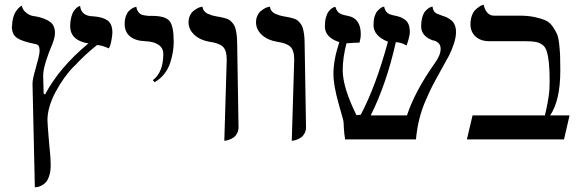

<svg xmlns="http://www.w3.org/2000/svg" viewBox="-20 -588 2440 810"><path d="M180.2 -81.1Q180.2 -66.4 187 13.2Q193.8 73.2 193.8 110.8Q193.8 135.7 187.5 154.3Q181.2 172.9 172.9 181.6Q164.6 190.4 153.6 195.6Q142.6 200.7 137 201.4Q131.3 202.1 127 202.1L117.2 -232.9V-235.8Q117.2 -254.9 130.9 -300.8Q132.3 -307.6 136 -320.3Q139.6 -333 141.6 -340.6Q143.6 -348.1 145.3 -357.9Q147 -367.7 147 -375Q147 -388.7 142.8 -394.8Q138.7 -400.9 126 -402.8Q75.7 -413.1 54.7 -426Q33.7 -439 30.8 -464.8Q28.8 -471.7 30.8 -479Q31.2 -498 35.6 -513.7Q40 -529.3 46.1 -538.3Q52.2 -547.4 57.9 -553.5Q63.5 -559.6 67.4 -561.5L71.8 -564Q75.7 -545.4 91.6 -533.4Q107.4 -521.5 123 -520Q130.9 -518.1 134.8 -518.1Q170.4 -510.7 191.2 -495.8Q211.9 -481 211.9 -448.2Q211.9 -424.3 190.9 -377.9Q190.4 -377 186.5 -366.2Q182.6 -355.5 181.9 -353.3Q181.2 -351.1 177.7 -341.3Q174.3 -331.5 173.3 -328.1Q172.4 -324.7 169.9 -316.2Q167.5 -307.6 166.5 -303Q165.5 -298.3 164.3 -291.5Q163.1 -284.7 162.6 -278.8Q162.1 -272.9 162.1 -267.1L164.1 -193.8L169.9 -189Q230.5 -303.7 353 -404.8Q275.9 -417 275.9 -479Q276.4 -500.5 281 -517.1Q285.6 -533.7 291.7 -542Q297.9 -550.3 303.7 -555.4Q309.6 -560.5 313.5 -561.5L317.9 -563Q321.8 -525.9 360.8 -520Q363.3 -520 367.7 -519.5Q372.1 -519 374 -519Q412.1 -516.6 433.1 -502.2Q454.1 -487.8 454.1 -450.2Q454.1 -439 449.7 -415.8Q445.3 -392.6 439 -383.8Q408.2 -397.9 389.2 -397.9Q337.4 -356.9 293.9 -309.1V-310.1Q249.5 -265.6 214.8 -200.7Q180.2 -135.7 180.2 -81.1Z M631.8 -241.2 625 -250Q668.9 -283.2 668.9 -360.8Q668.9 -384.8 649.2 -398.7Q629.4 -412.6 593.8 -414.1Q551.8 -415.5 528.8 -434.3Q505.9 -453.1 505.9 -486.8Q505.9 -505.4 511 -519.8Q516.1 -534.2 523.4 -541.3Q530.8 -548.3 537.8 -552.7Q544.9 -557.1 550.3 -558.1L555.2 -559.1Q556.6 -548.3 561.5 -540.5Q566.4 -532.7 572 -529.1Q577.6 -525.4 587.9 -523.4Q598.1 -521.5 604.2 -521.2Q610.4 -521 622.1 -521Q676.8 -521 694.8 -499.8Q712.9 -478.5 712.9 -411.1Q712.9 -392.1 709.7 -371.3Q706.5 -350.6 698.7 -325Q690.9 -299.3 673.6 -276.9Q656.2 -254.4 631.8 -241.2Z M926.3 5.9 936.5 -335.9Q936.5 -376.5 919.7 -391.6Q902.8 -406.7 862.3 -412.1Q823.7 -418.9 799.6 -441.4Q775.4 -463.9 775.4 -494.1Q775.4 -509.8 781.5 -522.5Q787.6 -535.2 795.9 -541.7Q804.2 -548.3 812.7 -553Q821.3 -557.6 827.6 -558.6L833.5 -560.1Q835.4 -549.3 841.6 -541.5Q847.7 -533.7 858.2 -529.3Q868.7 -524.9 875 -522.9Q881.3 -521 892.6 -519Q907.2 -516.6 915.3 -514.9Q923.3 -513.2 934.3 -509.8Q945.3 -506.3 950.9 -501.5Q956.5 -496.6 963.1 -488.5Q969.7 -480.5 972.9 -469.2Q976.1 -458 978.3 -442.1Q980.5 -426.3 980.5 -405.8Q981 -370.6 983.4 -227.8Q985.8 -85 986.3 -51.8Q986.3 -36.6 980.2 -25.4Q974.1 -14.2 966.1 -8.5Q958 -2.9 948.5 0.7Q939 4.4 933.8 5.1Q928.7 5.9 926.3 5.9Z M1210.9 5.9 1221.2 -335.9Q1221.2 -376.5 1204.3 -391.6Q1187.5 -406.7 1147 -412.1Q1108.4 -418.9 1084.2 -441.4Q1060.1 -463.9 1060.1 -494.1Q1060.1 -509.8 1066.2 -522.5Q1072.3 -535.2 1080.6 -541.7Q1088.9 -548.3 1097.4 -553Q1106 -557.6 1112.3 -558.6L1118.2 -560.1Q1120.1 -549.3 1126.2 -541.5Q1132.3 -533.7 1142.8 -529.3Q1153.3 -524.9 1159.7 -522.9Q1166 -521 1177.2 -519Q1191.9 -516.6 1200 -514.9Q1208 -513.2 1219 -509.8Q1230 -506.3 1235.6 -501.5Q1241.2 -496.6 1247.8 -488.5Q1254.4 -480.5 1257.6 -469.2Q1260.7 -458 1262.9 -442.1Q1265.1 -426.3 1265.1 -405.8Q1265.6 -370.6 1268.1 -227.8Q1270.5 -85 1271 -51.8Q1271 -36.6 1264.9 -25.4Q1258.8 -14.2 1250.7 -8.5Q1242.7 -2.9 1233.2 0.7Q1223.6 4.4 1218.5 5.1Q1213.4 5.9 1210.9 5.9Z M1903.8 -452.1Q1903.8 -429.7 1894 -401.1Q1884.3 -372.6 1873.5 -352.1Q1862.8 -331.5 1840.8 -293Q1818.8 -253.9 1806.6 -230.5Q1794.4 -207 1776.9 -167Q1759.3 -127 1749 -85.7Q1738.8 -44.4 1734.9 0H1436Q1432.1 -22.9 1430.7 -46.9Q1430.7 -70.8 1426.8 -85.9Q1423.3 -99.6 1408.7 -149.9Q1386.7 -228 1386.7 -275.9Q1386.7 -336.4 1411.6 -410.2Q1350.6 -429.7 1350.6 -477.1Q1350.6 -498.5 1355.2 -514.9Q1359.9 -531.2 1366.2 -539.3Q1372.6 -547.4 1379.2 -552.2Q1385.7 -557.1 1390.1 -558.1L1395 -559.1Q1400.4 -541 1410.4 -533.4Q1420.4 -525.9 1447.8 -521Q1449.7 -520.5 1453.4 -519.5Q1457 -518.6 1459 -518.1Q1502 -503.4 1502 -443.8Q1502 -426.8 1496.6 -408.2Q1480 -408.2 1449.7 -405.8H1441.9Q1425.8 -344.7 1425.8 -292Q1425.8 -219.2 1483.9 -102.1L1502 -104Q1565.4 -223.6 1616.7 -412.1Q1555.7 -436 1555.7 -482.9Q1555.7 -502.9 1560.3 -518.1Q1564.9 -533.2 1571.5 -540.8Q1578.1 -548.3 1584.7 -553.2Q1591.3 -558.1 1596.2 -559.1L1600.6 -560.1Q1606 -533.2 1627 -526.9Q1628.4 -526.4 1641.6 -522.9Q1643.1 -522.5 1646.2 -522Q1649.4 -521.5 1650.9 -521Q1663.1 -518.1 1670.9 -514.9Q1678.7 -511.7 1688.7 -504.6Q1698.7 -497.6 1703.9 -484.4Q1709 -471.2 1709 -452.1Q1709 -442.4 1704.1 -424.1Q1699.2 -405.8 1694.8 -396Q1673.3 -409.2 1649.9 -410.2Q1610.4 -233.9 1543.9 -101.1H1696.8Q1730.5 -202.6 1813 -319.8Q1838.9 -354.5 1838.9 -381.8Q1838.9 -387.7 1837.6 -392.6Q1836.4 -397.5 1834 -401.1Q1831.5 -404.8 1829.1 -407.2Q1826.7 -409.7 1823 -411.6Q1819.3 -413.6 1817.4 -414.6Q1815.4 -415.5 1811.8 -416.7Q1808.1 -418 1807.6 -418V-417Q1756.8 -435.1 1756.8 -476.1Q1756.8 -498.5 1761.7 -515.4Q1766.6 -532.2 1773.7 -540.3Q1780.8 -548.3 1787.8 -553.2Q1794.9 -558.1 1799.8 -559.1L1804.7 -560.1Q1806.6 -537.6 1824.7 -529.8Q1828.6 -528.3 1835 -525.9Q1841.3 -523.4 1842.8 -522.9Q1843.3 -522.5 1845 -522Q1846.7 -521.5 1847.7 -521Q1857.9 -518.1 1865 -514.6Q1872.1 -511.2 1882.3 -503.7Q1892.6 -496.1 1898.2 -483.2Q1903.8 -470.2 1903.8 -452.1Z M2170.4 -522Q2206.5 -522 2233.6 -516.4Q2260.7 -510.7 2279.5 -502.9Q2298.3 -495.1 2310.5 -477.5Q2322.8 -460 2329.3 -445.6Q2335.9 -431.2 2339.1 -401.9Q2342.3 -372.6 2343 -351.8Q2343.8 -331.1 2343.8 -291Q2343.8 -164.1 2300.8 -101.1H2382.8L2359.4 0H1949.7L1973.6 -101.1H2278.8Q2279.8 -105.5 2284.2 -125Q2288.6 -144.5 2290 -153.1Q2291.5 -161.6 2294.2 -178.7Q2296.9 -195.8 2297.9 -211.7Q2298.8 -227.5 2298.8 -245.1Q2298.8 -292.5 2295.7 -322.3Q2292.5 -352.1 2286.6 -371.3Q2280.8 -390.6 2267.8 -399.4Q2254.9 -408.2 2240.2 -411.1Q2225.6 -414.1 2199.7 -414.1H2045.4Q2007.8 -414.1 1986.3 -433.8Q1964.8 -453.6 1964.8 -485.8Q1964.8 -505.9 1970.5 -521.5Q1976.1 -537.1 1984.4 -545.4Q1992.7 -553.7 2001 -559.3Q2009.3 -564.9 2014.6 -566.4L2020.5 -567.9Q2024.4 -548.3 2035.4 -535.2Q2046.4 -522 2063.5 -522Z"/></svg>

Font: Common Serif News
Style: Regular
Weight: 450
Designer: Philipp H. Poll, Khaled Hosny
Foundry: Stefan Peev, Context Ltd.
Version: Version 1.026